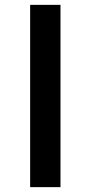

<svg xmlns="http://www.w3.org/2000/svg" viewBox="-20 -770 373 791"><path d="M104.2 -750V1H229.2V-750Z"/></svg>

Font: Vladivostok Bold
Style: Regular
Weight: 700
Width: 4
Designer: Michael Sharanda
Foundry: Michael Sharanda
Version: Version 1.005